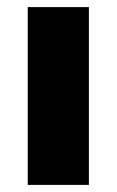

<svg xmlns="http://www.w3.org/2000/svg" viewBox="-20 -520 328 540"><path d="M58 0V-500H230V0Z"/></svg>

Font: Source Sans 3 Black
Style: Regular
Weight: 900
Designer: Paul D. Hunt
Foundry: Adobe
Version: Version 3.046;hotconv 1.0.118;makeotfexe 2.5.65603